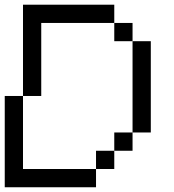

<svg xmlns="http://www.w3.org/2000/svg" viewBox="-20 -789 732 809"><path d="M384.6 -76.9V-153.8H461.5V-76.9ZM461.5 -153.8V-230.8H538.5V-153.8ZM0 0V-384.6H76.9V-76.9H384.6V0ZM538.5 -230.8V-615.4H615.4V-230.8ZM461.5 -615.4V-692.3H538.5V-615.4ZM76.9 -384.6V-769.2H461.5V-692.3H153.8V-384.6Z"/></svg>

Font: Mintsoda - Lime Green 13x16
Style: Regular
Weight: 400
Designer: Mintsoda-15
Version: Version 1.0